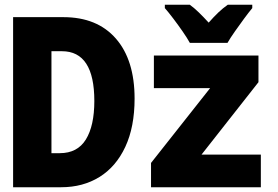

<svg xmlns="http://www.w3.org/2000/svg" viewBox="-20 -786 1167 806"><path d="M35 0V-714H246Q388 -714 466.5 -624Q545 -534 545 -372Q545 -253 506 -169.5Q467 -86 397.5 -43Q328 0 237 0ZM231 -143Q305 -143 340.5 -200.5Q376 -258 376 -362Q376 -571 240 -571H196V-143ZM614 0V-102L862 -416H626V-553H1065V-441L826 -137H1075V0ZM777 -606Q766 -626 747 -653.5Q728 -681 707.5 -708Q687 -735 672 -752V-766H777Q796 -752 815 -733.5Q834 -715 856 -691Q878 -716 897 -734Q916 -752 936 -766H1039V-752Q1024 -734 1004.5 -707.5Q985 -681 966 -654Q947 -627 935 -606Z"/></svg>

Font: Noto Sans Mono SemiCondensed Black
Style: Regular
Weight: 900
Width: 4
Designer: Monotype Design Team
Foundry: Monotype Imaging Inc.
Version: Version 2.014; ttfautohint (v1.8.4.7-5d5b)